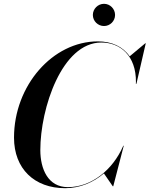

<svg xmlns="http://www.w3.org/2000/svg" viewBox="-20 -977 784 1007"><path d="M467 -898.5C467 -866.5 493.5 -840.5 525.5 -840.5C557.5 -840.5 583.5 -866.5 583.5 -898.5C583.5 -930.5 557.5 -957 525.5 -957C493.5 -957 467 -930.5 467 -898.5ZM321.5 10C399.5 10 469.5 -20 525 -67.5L571.5 0H574L629 -212.5H626.5L624.5 -208C571 -87 460.5 4.5 336 4.5C232 4.5 191.5 -90.5 191.5 -190C191.5 -409.5 305 -754 511.5 -754C609 -754 694.5 -686.5 693 -545.5L692.5 -537.5H695.5L744.5 -750H742L660 -681.5C624.5 -733 565.5 -760 493.5 -760C256 -760 53.5 -528 53.5 -255C53.5 -92 160.5 10 321.5 10Z"/></svg>

Font: Bodoni* 72pt Medium
Style: Italic
Weight: 500
Italic angle: -13°
Version: Version 2.3